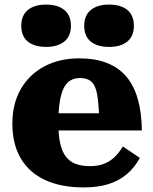

<svg xmlns="http://www.w3.org/2000/svg" viewBox="-20 -807 670 839"><path d="M235 -268Q235 -217 243 -181Q251 -145 267.5 -123Q284 -101 310.5 -91Q337 -81 373 -81Q410 -81 436.5 -92Q463 -103 482.5 -122.5Q502 -142 517 -167L591 -117Q569 -76 535.5 -47Q502 -18 455.5 -3Q409 12 345 12Q248 12 178 -20Q108 -52 71 -114.5Q34 -177 34 -267Q34 -353 70.5 -417Q107 -481 173 -516.5Q239 -552 326 -552Q396 -552 447 -532Q498 -512 531.5 -473Q565 -434 582 -374.5Q599 -315 600 -237H187V-312H433L414 -282Q412 -339 407.5 -375Q403 -411 393.5 -430.5Q384 -450 368 -458Q352 -466 330 -466Q307 -466 289.5 -456.5Q272 -447 260 -425Q248 -403 241.5 -364.5Q235 -326 235 -268ZM290 -694Q290 -649 261 -625.5Q232 -602 181 -602Q131 -602 102 -625Q73 -648 73 -694Q73 -740 102 -763.5Q131 -787 181 -787Q232 -787 261 -763.5Q290 -740 290 -694ZM565 -694Q565 -649 536.5 -625.5Q508 -602 456 -602Q406 -602 377 -625Q348 -648 348 -694Q348 -740 377 -763.5Q406 -787 456 -787Q508 -787 536.5 -763.5Q565 -740 565 -694Z"/></svg>

Font: Roboto Serif ExtraBold
Style: Regular
Weight: 800
Designer: Greg Gazdowicz
Foundry: Commercial Type
Version: Version 1.008